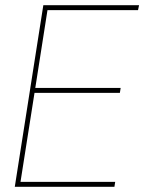

<svg xmlns="http://www.w3.org/2000/svg" viewBox="-20 -720 556 740"><path d="M37 0 147 -700H516L512 -681H163L116 -381H445L442 -362H113L59 -19H424L421 0Z"/></svg>

Font: Georama ExtraCondensed Thin Thin
Style: Italic
Weight: 250
Italic angle: -9°
Version: Version 1.001